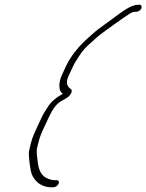

<svg xmlns="http://www.w3.org/2000/svg" viewBox="-20 -723 621 814"><path d="M571.3 -703H564.3C558.3 -703 550.6 -701 539.4 -697C528.1 -693 509.6 -682 483.6 -663C457.6 -644 439.2 -630 427.7 -622C379.9 -588 381.6 -587 351.1 -560C320.5 -533 281.9 -490 260.1 -443L241.1 -402C228.6 -375 226.6 -334 247.1 -326C216.7 -309 194.7 -290 181.7 -268C171.7 -252 166.8 -246 158.4 -229L136.5 -182C117.6 -141 114.7 -135 103.2 -83C100.4 -71 105.3 -23 111.1 3C117.2 34 146.6 71 197.6 71H206.6C214.6 71 224.8 64 228.3 56C231.8 48 229 41 221 41H212C204 41 193.7 39 182.2 34C158.1 25 144.4 2 140.1 -35C138.9 -44 133.6 -81 136.7 -94L144.5 -125C148.3 -140 155.3 -159 166.5 -182L188.4 -229C203.8 -262 220.8 -284 239 -294C251.2 -301 260.8 -306 267.3 -311C280.2 -320 289.2 -339 281.1 -345C266.2 -355 256 -370 271.1 -402L289.8 -442C293.3 -450 297.8 -458 303.7 -467C321.2 -494 330.6 -511 356.8 -534C391.6 -565 390 -566 428.8 -594C459.8 -616 471.9 -626 497.3 -643L525.3 -662C535.5 -669 544.8 -673 550.8 -673H557.8C565.8 -673 575.7 -679 579.2 -687C582.7 -695 579.3 -703 571.3 -703Z"/></svg>

Font: MewTooHand
Style: UltIta
Weight: 400
Designer: Mew Too, Robert Jablonski
Version: Version 0.77